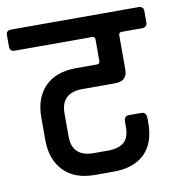

<svg xmlns="http://www.w3.org/2000/svg" viewBox="-94 -687 662 717"><g transform="rotate(-10 236.5 -328.5)"><path d="M209 -439H288Q299 -439 299 -451V-531Q299 -543 288 -543H-5Q-24 -543 -24 -562V-605Q-24 -623 -5 -623H477Q497 -623 497 -605V-562Q497 -543 477 -543H400Q389 -543 389 -531V-402Q389 -358 343 -358H219Q137 -358 137 -280V-193Q137 -115 219 -115H272Q313 -115 333.5 -132.5Q354 -150 354 -191V-209Q354 -232 372 -232H419Q439 -232 439 -209V-191Q439 -114 397.5 -74Q356 -34 280 -34H209Q132 -34 90.5 -77.5Q49 -121 49 -195V-280Q49 -354 90.5 -396.5Q132 -439 209 -439Z"/></g></svg>

Font: Rajdhani Semibold
Style: Regular
Weight: 600
Designer: Satya Rajpurohit, Jyotish Sonowal
Foundry: Indian Type Foundry
Version: Version 1.200;PS 1.0;hotconv 1.0.78;makeotf.lib2.5.61930; tt